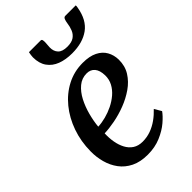

<svg xmlns="http://www.w3.org/2000/svg" viewBox="-240 -892 995 995"><g transform="rotate(-45 257.5 -395.0)"><path d="M444 -97Q430 -76.5 400.5 -51.2Q371 -26 328.2 -7.8Q285.5 10.5 232.5 10.5Q178.5 10.5 140.5 -8.2Q102.5 -27 79 -58.8Q55.5 -90.5 44.8 -130Q34 -169.5 34.5 -211Q35 -283.5 57.5 -347.5Q80 -411.5 120 -460.5Q160 -509.5 213.5 -537.2Q267 -565 330 -565Q379 -565 410.8 -549.2Q442.5 -533.5 458 -506Q473.5 -478.5 474 -444.5Q474.5 -398 452.2 -362.5Q430 -327 393.2 -301.5Q356.5 -276 313.2 -259.5Q270 -243 227.5 -235Q185 -227 152 -226Q150.5 -193.5 155.8 -163.2Q161 -133 173.8 -108.8Q186.5 -84.5 208.2 -70.2Q230 -56 261 -56Q292.5 -56 321 -66.2Q349.5 -76.5 374.8 -94.5Q400 -112.5 421.5 -135.5ZM305.5 -512Q270 -512 243 -489.5Q216 -467 197.2 -431Q178.5 -395 167.5 -353.5Q156.5 -312 153 -274Q180 -275 209.5 -282.8Q239 -290.5 267 -304.2Q295 -318 317.8 -337.5Q340.5 -357 353.8 -382Q367 -407 366.5 -437Q365.5 -474.5 349.5 -493.2Q333.5 -512 305.5 -512ZM257 -801Q264.5 -801 266.2 -795Q268 -789 268 -779.5Q268 -771 266.8 -760.8Q265.5 -750.5 265.5 -742Q265 -714 281 -697Q297 -680 333 -680Q365 -680 382.5 -692.2Q400 -704.5 408 -724.5Q416 -744.5 419 -768Q420.5 -780 424.8 -790.5Q429 -801 438.5 -801H515Q515 -797 515 -793.2Q515 -789.5 513.5 -784.5Q500.5 -708 452 -673Q403.5 -638 326.5 -638Q280 -638 244.2 -651.5Q208.5 -665 188 -694Q167.5 -723 167.5 -767.5Q168 -775.5 169 -784Q170 -792.5 172 -801Z"/></g></svg>

Font: Merriweather 28pt Medium
Style: Italic
Weight: 500
Italic angle: -7.8°
Version: Version 2.101